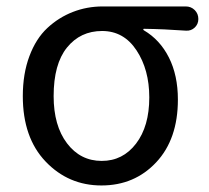

<svg xmlns="http://www.w3.org/2000/svg" viewBox="-20 -563 649 596"><path d="M294.9 12.7Q192.4 12.7 121.6 -61.5Q50.8 -135.7 50.8 -264.6Q50.8 -334 71.3 -388.7Q91.8 -443.4 127 -476.1Q162.1 -508.8 206.1 -525.9Q250 -543 298.8 -543H556.6Q573.2 -543 584.5 -531.7Q595.7 -520.5 595.7 -503.9Q595.7 -488.3 584.5 -477.5Q573.2 -466.8 557.6 -467.8Q489.3 -472.7 426.8 -473.6Q424.8 -473.6 424.8 -471.7Q424.8 -469.7 426.8 -468.8Q476.6 -439.5 504.4 -384.3Q532.2 -329.1 532.2 -253.9Q532.2 -130.9 464.8 -59.1Q397.5 12.7 294.9 12.7ZM295.9 -63.5Q361.3 -63.5 402.3 -117.2Q443.4 -170.9 443.4 -260.7Q443.4 -346.7 403.8 -406.7Q364.3 -466.8 296.9 -466.8Q229.5 -466.8 188 -415.5Q146.5 -364.3 146.5 -264.6Q146.5 -172.9 188 -118.2Q229.5 -63.5 295.9 -63.5Z"/></svg>

Font: Gen Jyuu GothicX Regular
Style: Regular
Weight: 400
Designer: [Source Han Sans]
Ryoko NISHIZUKA  (kana & ideographs); Paul D. Hunt (Latin, Greek & Cyrillic); Wenlong ZHANG  (bopomofo
Version: Version 1.002.20150607